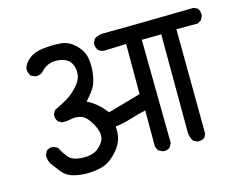

<svg xmlns="http://www.w3.org/2000/svg" viewBox="-80 -684 961 770"><g transform="rotate(-15 401.0 -299.0)"><path d="M655 -42 638 -50Q628 -65 626 -85L625 -495H615L544 -494L549 -64L540 -48Q529 -38 511 -40L494 -48Q485 -59 484 -71V-217Q446 -208 415.5 -198.5Q385 -189 353 -185Q356 -153 346.5 -126.5Q337 -100 309 -73Q281 -46 248 -39Q215 -32 183.5 -33.5Q152 -35 129.5 -43Q107 -51 91.5 -70.5Q76 -90 64 -106.5Q52 -123 53 -146L61 -163Q73 -173 90 -171L107 -163Q120 -137 136 -118.5Q152 -100 194 -98.5Q236 -97 259.5 -117Q283 -137 286.5 -159.5Q290 -182 271 -216Q252 -250 231 -257.5Q210 -265 189.5 -260.5Q169 -256 150 -257L135 -265Q124 -278 126 -296L135 -312Q163 -325 189.5 -340.5Q216 -356 240 -384.5Q264 -413 259.5 -446Q255 -479 232.5 -491.5Q210 -504 179.5 -501.5Q149 -499 124 -471Q111 -461 94 -463L76 -471Q67 -485 67 -500Q70 -521 92.5 -539.5Q115 -558 151.5 -562.5Q188 -567 224 -564.5Q260 -562 287.5 -534Q315 -506 319 -474.5Q323 -443 319.5 -416Q316 -389 308 -369Q299 -348 266 -312Q308 -292 342 -247L479 -286V-494L387 -491Q374 -492 364 -500Q354 -513 355 -531L364 -548Q384 -560 407 -559Q430 -558 777 -564L793 -557Q804 -543 801 -524L793 -508L777 -499H689L692 -66L685 -50Q672 -40 655 -42Z"/></g></svg>

Font: NaniFont Regular
Style: Regular
Weight: 400
Designer: Nanigashitei
Version: Version 1.036